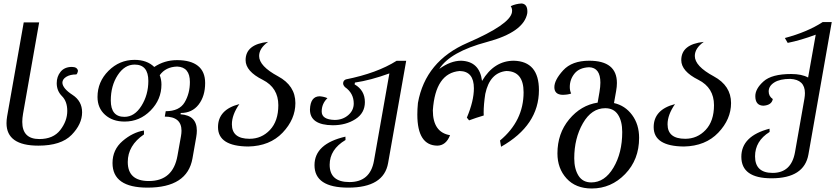

<svg xmlns="http://www.w3.org/2000/svg" viewBox="-20 -825 4769 1094"><path d="M198.7 4.9Q17.1 4.9 17.1 -123Q17.1 -141.1 20.5 -161.6L115.2 -697.3H203.1L111.3 -176.8Q106.9 -151.4 106.9 -130.4Q106.9 -32.7 204.1 -32.7Q283.7 -32.7 323.5 -84.2Q363.3 -135.7 363.3 -192.9Q363.3 -247.1 333.3 -277.1Q303.2 -307.1 303.2 -351.1Q303.2 -388.7 325 -415.8Q346.7 -442.9 388.2 -443.8Q420.9 -443.8 424.3 -420.9Q421.9 -406.7 415 -400.9Q379.4 -400.9 357.4 -387.2Q335.4 -373.5 335.4 -353Q337.9 -320.3 392.8 -284.7Q447.8 -249 447.8 -185.1Q447.8 -117.7 387.9 -56.4Q328.1 4.9 198.7 4.9Z M689 -159.2Q746.6 -159.2 785.9 -221.9Q825.2 -284.7 825.2 -363.8Q825.2 -457 747.1 -457Q689.9 -457 650.6 -396.7Q611.3 -336.4 611.3 -252.4Q611.3 -159.2 689 -159.2ZM820.3 244.1Q621.1 244.1 621.1 104Q621.1 27.8 678.5 -21.5Q735.8 -70.8 800.3 -81.5V-59.1Q708 3.9 708 98.1Q708 206.5 828.1 206.5Q965.8 206.5 991.2 62.5L1011.2 -49.3Q1014.2 -65.9 1014.2 -80.1Q1014.2 -160.6 918.9 -160.6L924.3 -191.4Q1002 -191.4 1032 -241.9Q1062 -292.5 1062 -357.9Q1062 -442.9 989.3 -445.8Q923.8 -443.8 890.1 -396.5Q899.9 -372.1 899.9 -343.3Q899.9 -257.8 837.9 -195.1Q775.9 -132.3 689.9 -132.3Q621.6 -132.3 578.6 -170.9Q535.6 -209.5 535.6 -272.5Q535.6 -358.9 598.1 -421.4Q660.6 -483.9 746.6 -483.9Q817.4 -483.9 858.9 -443.4Q917 -482.4 988.8 -482.4Q1066.9 -482.4 1107.9 -449.7Q1148.9 -417 1148.9 -352.1Q1148.9 -277.3 1111.8 -229.2Q1074.7 -181.2 1009.8 -181.2L1008.8 -173.8Q1101.6 -167.5 1101.6 -80.6Q1101.6 -64 1098.1 -43.9L1076.7 77.6Q1047.4 244.1 820.3 244.1Z M1394.5 9.8Q1222.2 8.3 1222.2 -100.6Q1222.2 -200.7 1343.8 -231.9Q1301.3 -170.9 1301.3 -116.7Q1301.3 -34.2 1401.9 -34.2Q1470.7 -34.2 1518.3 -84.7Q1565.9 -135.3 1565.9 -225.6Q1565.9 -325.2 1477.1 -370.1Q1379.4 -418.9 1379.4 -482.4Q1379.4 -572.8 1507.8 -586.4Q1456.5 -550.3 1456.5 -505.9Q1456.5 -448.2 1564.5 -390.1Q1663.1 -336.9 1663.1 -237.8Q1663.1 -145.5 1590.3 -69.1Q1517.6 7.3 1394.5 9.8Z M1964.4 244.1Q1772 244.1 1772 116.2Q1772 -5.9 1948.2 -46.4L1948.7 -27.3Q1858.4 26.4 1858.4 113.8Q1858.4 212.4 1971.2 212.4Q2089.4 212.4 2110.8 91.3L2198.7 -406.7Q2091.8 -367.7 2002.4 -354.5L2000.5 -344.2Q2059.1 -310.5 2059.1 -243.2Q2059.1 -180.7 2004.9 -146Q1950.7 -111.3 1876.5 -111.3Q1746.1 -112.3 1746.1 -200.7Q1748.5 -276.4 1802.2 -276.4Q1828.6 -273.9 1845.7 -265.6Q1813 -234.4 1813 -189.5Q1813 -143.6 1886.7 -141.6Q1932.1 -141.6 1963.9 -168.7Q1995.6 -195.8 1995.6 -235.4Q1995.6 -293.9 1945.8 -328.6Q1935.1 -339.8 1935.1 -349.6Q1935.1 -366.2 1950.7 -372.6Q2128.4 -408.2 2239.7 -478.5H2294.4L2191.4 104Q2167 244.1 1964.4 244.1Z M2835 11.2 2829.1 -24.4Q2963.4 -136.2 2963.4 -299.3Q2963.4 -419.4 2864.7 -420.4Q2770.5 -410.6 2745.1 -290Q2735.8 -229.5 2735.8 -183.1L2736.3 -167Q2691.9 -153.8 2652.8 -139.2L2640.1 -154.8Q2680.2 -249.5 2680.2 -321.8Q2680.2 -418.9 2599.1 -420.4Q2460.9 -409.2 2446.3 -196.3Q2446.3 -70.8 2544.4 -54.7Q2521.5 3.9 2472.2 4.9Q2357.9 3.9 2357.9 -172.4Q2357.9 -202.6 2361.3 -238.3Q2403.8 -477.1 2644.3 -581.1Q2884.8 -685.1 2897 -754.4L2897.9 -764.2Q2897.9 -778.3 2890.1 -790Q2919.4 -803.7 2952.6 -805.2Q2984.9 -801.8 2984.9 -759.8L2984.4 -750Q2965.3 -642.1 2755.1 -585.9Q2544.9 -529.8 2482.9 -432.1Q2546.9 -479 2607.9 -479Q2712.9 -475.1 2726.6 -363.8Q2794.9 -479 2908.2 -479Q3050.8 -475.1 3050.8 -311.5Q3050.8 -110.8 2835 11.2Z M3349.1 214.4Q3425.3 214.4 3475.3 130.4Q3525.4 46.4 3525.4 -72.8Q3525.4 -134.8 3501.2 -171.6Q3477.1 -208.5 3428.7 -208.5Q3350.6 -208.5 3301.3 -122.6Q3252 -36.6 3252 77.1Q3252 137.2 3276.1 175.8Q3300.3 214.4 3349.1 214.4ZM3351.6 249Q3260.3 249 3208.3 191.9Q3156.2 134.8 3156.2 49.3Q3156.2 -64.5 3223.1 -145Q3290 -225.6 3385.3 -240.2Q3390.6 -271 3395.8 -300.8Q3400.9 -330.6 3400.9 -354Q3400.9 -439.5 3336.9 -441.9Q3280.8 -439.5 3253.7 -406Q3226.6 -372.6 3226.6 -329.1Q3226.6 -308.6 3234.4 -292Q3213.9 -284.7 3183.6 -284.7Q3138.7 -287.1 3138.7 -328.1Q3138.7 -369.1 3188.7 -424.1Q3238.8 -479 3337.4 -479Q3495.1 -479 3495.1 -352.1Q3495.1 -331.1 3490.7 -306.6L3478.5 -237.8Q3542 -223.6 3581.8 -169.7Q3621.6 -115.7 3621.6 -39.6Q3621.6 84.5 3542 166.7Q3462.4 249 3351.6 249Z M3877 9.8Q3704.6 8.3 3704.6 -100.6Q3704.6 -200.7 3826.2 -231.9Q3783.7 -170.9 3783.7 -116.7Q3783.7 -34.2 3884.3 -34.2Q3953.1 -34.2 4000.7 -84.7Q4048.3 -135.3 4048.3 -225.6Q4048.3 -325.2 3959.5 -370.1Q3861.8 -418.9 3861.8 -482.4Q3861.8 -572.8 3990.2 -586.4Q3939 -550.3 3939 -505.9Q3939 -448.2 4046.9 -390.1Q4145.5 -336.9 4145.5 -237.8Q4145.5 -145.5 4072.8 -69.1Q4000 7.3 3877 9.8Z M4376 190.9Q4204.1 190.9 4204.1 68.4Q4204.1 -49.8 4364.7 -91.8L4365.2 -73.2Q4282.2 -21.5 4282.2 65.9Q4282.2 160.2 4382.3 160.2Q4488.8 160.2 4509.8 42.5L4563.5 -262.7Q4566.4 -279.8 4566.4 -294.4Q4566.4 -371.6 4482.4 -375.5Q4423.8 -375.5 4391.8 -355.2Q4359.9 -335 4359.9 -304.2Q4359.9 -276.4 4383.3 -260.7Q4377.4 -226.1 4330.1 -222.7Q4283.7 -223.6 4283.7 -277.3Q4283.7 -319.3 4330.6 -361.3Q4377.4 -403.3 4487.8 -403.3Q4548.3 -403.3 4584.5 -383.3L4627.9 -627.4Q4541.5 -595.2 4468.3 -580.6L4452.1 -608.4Q4580.6 -642.6 4667.5 -699.2H4719.2L4586.4 54.7Q4562.5 190.9 4376 190.9Z"/></svg>

Font: Kelvinch
Style: Italic
Weight: 400
Italic angle: -10°
Designer: Paul James Miller
Foundry: High-Logic / Made with FontCreator
Version: Version 3.40;July 22, 2017;FontCreator 11.0.0.2388 64-bit